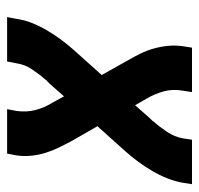

<svg xmlns="http://www.w3.org/2000/svg" viewBox="-30 -530 560 540"><g transform="rotate(-90 250.0 -260.0)"><path d="M2 0 6 -26Q10 -48 18.5 -69.5Q27 -91 39 -111.5Q51 -132 65 -151Q79 -170 95 -188L165 -266L122 -341Q113 -358 104.5 -375.5Q96 -393 90 -412.5Q84 -432 82 -452.5Q80 -473 83 -494L88 -520H213L208 -494Q204 -466 210.5 -440.5Q217 -415 231 -393L249 -360L286 -402Q289 -404 290.5 -406Q292 -408 295 -410V-411Q311 -429 325 -450Q339 -471 342 -494L347 -520H472L467 -494Q464 -472 455.5 -450.5Q447 -429 435 -408.5Q423 -388 409 -369Q395 -350 379 -332L309 -254L351 -179Q361 -162 369.5 -144.5Q378 -127 383.5 -107.5Q389 -88 391 -67.5Q393 -47 390 -26L386 0H261L265 -26Q270 -54 263 -79.5Q256 -105 243 -127L224 -160L187 -118Q185 -116 183 -114Q181 -112 179 -110V-109Q163 -91 149 -70Q135 -49 131 -26L127 0Z"/></g></svg>

Font: Iosevka Curly Extrabold
Style: Italic
Weight: 800
Italic angle: -9°
Monospace: yes
Designer: Belleve Invis
Foundry: Belleve Invis
Version: Version 22.1.2; ttfautohint (v1.8.4)